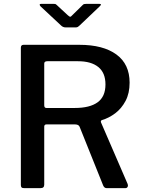

<svg xmlns="http://www.w3.org/2000/svg" viewBox="-20 -974 744 994"><path d="M641 -21Q644 -13 640.5 -6.5Q637 0 629 0H532Q520 0 514 -14L392 -318Q387 -330 367 -330H221Q214 -330 211.5 -326.5Q209 -323 209 -319V-18Q209 0 190 0H105Q95 0 91.5 -4Q88 -8 88 -16V-727Q88 -742 102 -742H391Q514 -742 582.5 -692Q651 -642 651 -546Q651 -491 630 -451.5Q609 -412 576.5 -387.5Q544 -363 507 -352Q500 -349 503 -340L641 -21ZM367 -415Q445 -415 485.5 -444.5Q526 -474 526 -537Q526 -597 489 -627Q452 -657 384 -657H225Q209 -657 209 -645V-429Q209 -415 220 -415H367ZM407 -947Q411 -952 416 -953Q421 -954 427 -954H494Q510 -954 496 -941L392 -842Q388 -838 383.5 -835Q379 -832 371 -832H322Q312 -832 306 -835Q300 -838 295 -843L190 -941Q185 -947 185.5 -950.5Q186 -954 193 -954H255Q262 -954 265.5 -953.5Q269 -953 275 -947L330 -896Q340 -887 343.5 -887Q347 -887 355 -896Z"/></svg>

Font: Libre Franklin Medium
Style: Regular
Weight: 500
Designer: Pablo Impallari, Rodrigo Fuenzalida, Nhung Nguyen
Foundry: Impallari Type
Version: Version 3.000